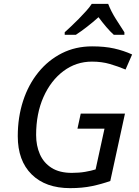

<svg xmlns="http://www.w3.org/2000/svg" viewBox="-20 -964 718 994"><path d="M343 10Q216 10 144 -61Q72 -132 72 -259Q72 -357 99.5 -441.5Q127 -526 178.5 -589.5Q230 -653 300.5 -688.5Q371 -724 457 -724Q522 -724 571 -713Q620 -702 664 -682L630 -604Q592 -620 549.5 -632.5Q507 -645 456 -645Q374 -645 308.5 -596Q243 -547 205 -461.5Q167 -376 167 -265Q167 -210 186.5 -165.5Q206 -121 247 -95Q288 -69 352 -69Q390 -69 421.5 -74.5Q453 -80 475 -87L521 -298H381L398 -376H627L551 -27Q506 -11 456 -0.5Q406 10 343 10ZM315 -797Q327 -808 347 -826.5Q367 -845 387.5 -866Q408 -887 426.5 -907.5Q445 -928 455 -944H540Q555 -905 580 -865.5Q605 -826 624 -797V-784H569Q551 -800 530.5 -824Q510 -848 490 -875Q460 -848 429.5 -824.5Q399 -801 373 -784H315Z"/></svg>

Font: BC Sans
Style: Italic
Weight: 400
Italic angle: -12°
Designer: Monotype Design Team
Designer: Province of B.C.
Foundry: Monotype Imaging Inc.
Version: Version 2.000;GOOG;noto-source:20170915:90ef993387c0